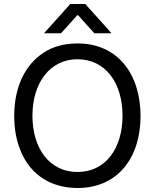

<svg xmlns="http://www.w3.org/2000/svg" viewBox="-20 -932 775 959"><path d="M200 -766H285L366 -856H370L451 -766H537L406 -912H331ZM368 7C566 7 682 -142 682 -352C682 -564 566 -715 368 -715C302 -715 245 -700 198 -669C102 -607 51 -492 51 -353C51 -284 63 -222 88 -167C137 -58 235 7 368 7ZM367 -73C228 -73 142 -190 142 -354C142 -516 228 -636 367 -636C506 -636 592 -519 592 -354C592 -189 506 -73 367 -73Z"/></svg>

Font: Be Vietnam
Style: Regular
Weight: 400
Designer: Gabriel Lam
Foundry: TypeRant
Version: Version 4.000